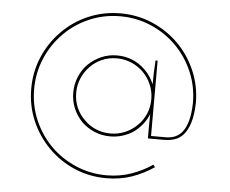

<svg xmlns="http://www.w3.org/2000/svg" viewBox="-54 -648 1099 919"><g transform="rotate(5 495.0 -189.0)"><path d="M363 -61Q338 -85 324 -117.5Q310 -150 310 -188Q310 -225 324 -258Q338 -291 363 -316Q387 -341 419.5 -355Q452 -369 490 -369Q527 -369 560 -355Q593 -341 618 -316Q643 -291 657 -258Q671 -225 671 -188Q671 -150 657 -117.5Q643 -85 618 -61Q593 -36 560 -22Q527 -8 490 -8Q452 -8 419.5 -22Q387 -36 363 -61ZM717 134Q715 131 712.5 128.5Q710 126 708 123Q661 155 606 174Q551 193 489 193Q410 193 340.5 163Q271 133 220 82Q168 30 138 -39.5Q108 -109 108 -188Q108 -267 138 -337Q168 -407 220 -459Q271 -511 340.5 -541Q410 -571 489 -571Q568 -571 637.5 -541Q707 -511 759 -459Q811 -407 841 -337Q871 -267 871 -188Q870 -138 860.5 -103Q851 -68 834 -47Q820 -30 800.5 -21.5Q781 -13 756 -13H685V-375H675Q673 -346 672 -317.5Q671 -289 671 -260Q663 -279 651.5 -296.5Q640 -314 625 -328Q599 -354 564.5 -368.5Q530 -383 490 -383Q449 -383 414 -367.5Q379 -352 352 -326Q326 -300 311 -264Q296 -228 296 -188Q296 -147 311 -112Q326 -77 352 -50Q379 -24 414 -9Q449 6 490 6Q521 6 549.5 -3Q578 -12 602 -28Q625 -45 643 -67.5Q661 -90 672 -117L671 -54V0H749Q774 0 797.5 -7Q821 -14 840 -34Q859 -55 871 -92Q883 -129 885 -188Q885 -270 854 -342.5Q823 -415 769 -469Q715 -523 643 -554Q571 -585 489 -585Q407 -585 335 -554Q263 -523 210 -469Q156 -415 125 -343Q94 -271 94 -189Q94 -107 125 -35Q156 37 210 91Q263 145 335 176Q407 207 489 207Q555 207 611 187.5Q667 168 717 134Z"/></g></svg>

Font: Josefin Slab Thin Thin
Style: Regular
Weight: 250
Version: Version 2.000